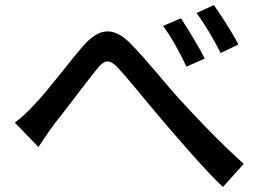

<svg xmlns="http://www.w3.org/2000/svg" viewBox="-20 -754 1040 764"><path d="M39 -266 133 -169C149 -193 172 -228 194 -258C242 -317 319 -422 363 -476C395 -517 415 -523 454 -479C501 -428 577 -332 640 -259C707 -182 793 -80 867 -10L950 -102C857 -185 764 -283 702 -351C640 -418 562 -518 498 -582C429 -651 372 -642 309 -569C248 -498 167 -389 117 -338C89 -308 67 -287 39 -266ZM700 -681 629 -651C664 -603 695 -546 722 -489L795 -521C771 -568 726 -642 700 -681ZM831 -734 762 -702C797 -655 829 -600 858 -543L929 -577C905 -623 858 -696 831 -734Z"/></svg>

Font: Noto Sans TC Medium
Style: Regular
Weight: 500
Designer: Ryoko NISHIZUKA 西塚涼子 (kana, bopomofo & ideographs); Paul D. Hunt (Latin, Greek & Cyrillic); Sandoll Communications 산돌커뮤니
Foundry: Adobe
Version: Version 2.004;hotconv 1.0.118;makeotfexe 2.5.65603